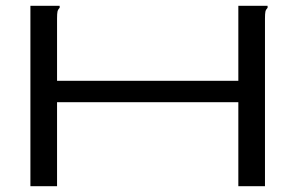

<svg xmlns="http://www.w3.org/2000/svg" viewBox="-20 -643 1040 663"><path d="M85 -623H186V-616Q180 -610 178.5 -603Q177 -596 177 -579V-364H803V-623H904V-616Q898 -610 896.5 -603Q895 -596 895 -579V0H803V-290H177V0H85Z"/></svg>

Font: Inconsolata UltraExpanded
Style: Regular
Weight: 400
Width: 9
Monospace: yes
Designer: Raph Levien, Cyreal, Brenton Simpson
Foundry: Raph Levien, Cyreal, Google
Version: Version 3.000; ttfautohint (v1.8.2.53-6de2)